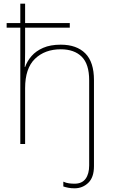

<svg xmlns="http://www.w3.org/2000/svg" viewBox="-20 -780 613 1040"><path d="M384 240Q365 240 350 237Q335 234 323 230V204Q338 211 353.5 213Q369 215 384 215Q424 215 443.5 188.5Q463 162 463 116V-345Q463 -433 422.5 -473Q382 -513 309 -513Q223 -513 169.5 -461.5Q116 -410 116 -302V0H90V-630H16V-655H90V-760H116V-655H358V-630H116V-496Q116 -474 115.5 -456.5Q115 -439 114 -417H116Q127 -449 151 -476.5Q175 -504 214 -521Q253 -538 309 -538Q395 -538 442 -491Q489 -444 489 -346V120Q489 181 458 210.5Q427 240 384 240Z"/></svg>

Font: Noto Sans Thin
Style: Regular
Weight: 100
Designer: Monotype Design Team
Foundry: Monotype Imaging Inc.
Version: Version 2.007